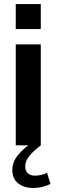

<svg xmlns="http://www.w3.org/2000/svg" viewBox="-20 -720 280 951"><path d="M58 0V-500H182V0ZM58 -576V-700H182V-576ZM120 0H182Q147.5 26 126.2 51.5Q105 77 105 104Q105 127 118.2 138.5Q131.5 150 153 150Q170.5 150 184.8 146.2Q199 142.5 213 136L230 191Q214.5 199 193 205Q171.5 211 143 211Q99.5 211 70.2 188.2Q41 165.5 41 123Q41 83 66.8 51.2Q92.5 19.5 120 0Z"/></svg>

Font: Cabin Resolve
Style: Bold-Resolve
Weight: 700
Designer: Pablo Impallari
Foundry: Pablo Impallari. http://www.impallari.com Igino Marini. http://www.ikern.com
Version: Version 3.001